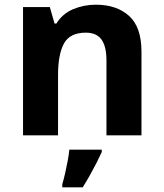

<svg xmlns="http://www.w3.org/2000/svg" viewBox="-20 -576 697 817"><path d="M388 -556Q476 -556 529 -508.5Q582 -461 582 -356V0H433V-319Q433 -378 412 -407.5Q391 -437 345 -437Q277 -437 252 -390.5Q227 -344 227 -257V0H78V-546H192L212 -476H220Q246 -518 291.5 -537Q337 -556 388 -556ZM413 71Q403 93 390.5 117.5Q378 142 363.5 168Q349 194 332 221H245V208Q251 188 257 162Q263 136 268 109Q273 82 275 61H413Z"/></svg>

Font: Noto Sans NKo Unjoined
Style: Bold
Weight: 700
Designer: Monotype Design Team
Foundry: Monotype Imaging Inc.
Version: Version 2.004